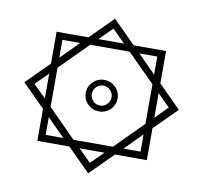

<svg xmlns="http://www.w3.org/2000/svg" viewBox="-96 -825 1192 1128"><g transform="rotate(10 500.5 -261.0)"><path d="M175 64V-127L40 -262L175 -397V-587H365L500 -722L635 -587H828V-394L962 -260L828 -126V64H638L502 200L366 64ZM501 -663 424 -587H577ZM217 -546V-439L323 -546ZM383 21H618L783 -145V-381L618 -546H383L217 -380V-146ZM783 -546H676L783 -438ZM501 -169Q462 -169 434 -196.5Q406 -224 406 -263Q406 -302 434 -329.5Q462 -357 501 -357Q540 -357 568 -329.5Q596 -302 596 -263Q596 -224 568 -196.5Q540 -169 501 -169ZM100 -263 175 -189V-337ZM901 -263 828 -336V-189ZM501 -204Q525 -204 542.5 -222Q560 -240 560 -263Q560 -288 542.5 -305.5Q525 -323 501 -323Q476 -323 459 -305.5Q442 -288 442 -263Q442 -240 459 -222Q476 -204 501 -204ZM217 21H322L217 -85ZM783 21V-82L681 21ZM501 138 575 64H427Z"/></g></svg>

Font: Noto Sans Arabic ExtCond ExtBd
Style: Regular
Weight: 800
Width: 2
Designer: Monotype Design Team, Nadine Chahine, Nizar Qandah and Khaled Hosny
Foundry: Monotype Imaging Inc.
Version: Version 2.012; ttfautohint (v1.8.4.7-5d5b)